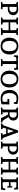

<svg xmlns="http://www.w3.org/2000/svg" viewBox="2685 -3266 593 6003"><g transform="rotate(90 2981.5 -264.5)"><path d="M121 -529 277 -536Q360 -536 407 -494.5Q454 -453 454 -376.5Q454 -300 396.5 -256Q339 -212 256 -212H195V-133Q195 -116 201 -50L270 -45L265 4Q205 0 134 0L46 4L43 -40L101 -50Q101 -50 108 -110V-410Q108 -428 104.5 -451Q101 -474 101 -477L44 -486L48 -533Q94 -530 121 -529ZM195 -405V-260Q211 -259 236 -259Q296 -259 330 -289Q364 -319 364 -375.5Q364 -432 331.5 -461Q299 -490 240 -490Q234 -490 200 -488Q195 -440 195 -405Z M585 -50 592 -110V-410Q592 -428 588.5 -451Q585 -474 585 -477L528 -486L532 -533Q596 -529 618 -529L740 -533L743 -482L685 -477Q679 -444 679 -405V-287L924 -290V-410Q924 -428 920.5 -451Q917 -474 917 -477L860 -486L863 -533Q927 -529 950 -529L1071 -533L1075 -482L1017 -477Q1011 -444 1011 -405V-133Q1011 -83 1017 -50L1081 -45L1076 4Q1020 0 950 0L862 4L858 -40L917 -50L924 -110V-238H679V-133Q679 -116 685 -50L749 -45L744 4Q689 0 618 0L530 4L527 -40Z M1420 -541Q1545 -541 1614 -466Q1683 -391 1683 -264.5Q1683 -138 1614 -63Q1545 12 1420 12Q1295 12 1226 -63Q1157 -138 1157 -264.5Q1157 -391 1226 -466Q1295 -541 1420 -541ZM1420 -489Q1340 -489 1299.5 -429Q1259 -369 1259 -264.5Q1259 -160 1300 -100Q1341 -40 1420 -40Q1499 -40 1540 -100Q1581 -160 1581 -264.5Q1581 -369 1540.5 -429Q1500 -489 1420 -489Z M2033 -479H1986Q1980 -437 1980 -405V-133Q1980 -83 1986 -50L2050 -45L2045 4Q1989 0 1919 0L1831 4L1827 -40L1885 -50Q1892 -82 1892 -110V-410Q1892 -434 1885 -479H1840Q1811 -479 1777 -475Q1765 -459 1762.5 -446Q1760 -433 1757 -405L1708 -408L1713 -523L1728 -536Q1801 -529 1817 -529H2055L2144 -536L2159 -523L2164 -408L2116 -405Q2116 -407 2113 -426.5Q2110 -446 2108.5 -452.5Q2107 -459 2095 -475Q2063 -479 2033 -479Z M2452 -541Q2577 -541 2646 -466Q2715 -391 2715 -264.5Q2715 -138 2646 -63Q2577 12 2452 12Q2327 12 2258 -63Q2189 -138 2189 -264.5Q2189 -391 2258 -466Q2327 -541 2452 -541ZM2452 -489Q2372 -489 2331.5 -429Q2291 -369 2291 -264.5Q2291 -160 2332 -100Q2373 -40 2452 -40Q2531 -40 2572 -100Q2613 -160 2613 -264.5Q2613 -369 2572.5 -429Q2532 -489 2452 -489Z M3060 -540Q3124 -540 3234 -515L3225 -399L3174 -403L3173 -437Q3173 -442 3164 -471Q3107 -486 3058 -486Q2975 -486 2932.5 -424.5Q2890 -363 2890 -264.5Q2890 -166 2932.5 -104Q2975 -42 3058 -42Q3100 -42 3157 -54Q3165 -88 3165 -96V-147L3157 -197L3074 -203L3078 -258H3165L3231 -261L3248 -246Q3241 -171 3241 -133V-14Q3131 11 3060 11Q2930 11 2860.5 -63.5Q2791 -138 2791 -264Q2791 -390 2860.5 -465Q2930 -540 3060 -540Z M3424 -529 3573 -536Q3655 -536 3702 -495.5Q3749 -455 3749 -380Q3749 -329 3720 -292Q3691 -255 3642 -235Q3695 -134 3759 -50L3809 -45L3804 4Q3743 0 3672 0Q3641 -69 3631 -87L3559 -219H3551Q3533 -219 3493 -221V-133Q3493 -116 3499 -50L3563 -45L3558 4Q3503 0 3432 0L3344 4L3341 -40L3399 -50L3406 -110V-410L3399 -477L3342 -486L3346 -533Q3394 -530 3424 -529ZM3536 -490Q3523 -490 3499 -487Q3493 -445 3493 -405V-267Q3509 -266 3535 -266Q3594 -266 3626 -294.5Q3658 -323 3658 -378.5Q3658 -434 3626.5 -462Q3595 -490 3536 -490Z M4349 -44 4345 1Q4296 0 4270 0L4143 4L4140 -40L4193 -52L4178 -117L4163 -159H4000L3979 -92L3972 -52L4023 -44L4019 1Q3975 0 3947 0L3841 4L3838 -40L3882 -50L3915 -120L4058 -529L4117 -537L4276 -106L4302 -51ZM4081 -401 4016 -205 4146 -208Z M4481 -529 4637 -536Q4720 -536 4767 -494.5Q4814 -453 4814 -376.5Q4814 -300 4756.5 -256Q4699 -212 4616 -212H4555V-133Q4555 -116 4561 -50L4630 -45L4625 4Q4565 0 4494 0L4406 4L4403 -40L4461 -50Q4461 -50 4468 -110V-410Q4468 -428 4464.5 -451Q4461 -474 4461 -477L4404 -486L4408 -533Q4454 -530 4481 -529ZM4555 -405V-260Q4571 -259 4596 -259Q4656 -259 4690 -289Q4724 -319 4724 -375.5Q4724 -432 4691.5 -461Q4659 -490 4600 -490Q4594 -490 4560 -488Q4555 -440 4555 -405Z M4945 -50 4952 -110V-410Q4952 -428 4948.5 -451Q4945 -474 4945 -477L4888 -486L4892 -533Q4956 -529 4978 -529L5100 -533L5103 -482L5045 -477Q5039 -444 5039 -405V-287L5284 -290V-410Q5284 -428 5280.5 -451Q5277 -474 5277 -477L5220 -486L5223 -533Q5287 -529 5310 -529L5431 -533L5435 -482L5377 -477Q5371 -444 5371 -405V-133Q5371 -83 5377 -50L5441 -45L5436 4Q5380 0 5310 0L5222 4L5218 -40L5277 -50L5284 -110V-238H5039V-133Q5039 -116 5045 -50L5109 -45L5104 4Q5049 0 4978 0L4890 4L4887 -40Z M5679 -479 5674 -405V-298Q5686 -297 5703 -297H5756L5799 -303L5806 -352L5846 -349Q5845 -301 5845 -286L5847 -199L5806 -194L5799 -243Q5756 -247 5740 -247H5705Q5685 -247 5674 -245V-133Q5674 -88 5679 -51H5786Q5814 -51 5851 -58Q5865 -78 5867 -87Q5877 -129 5878 -135L5925 -131L5913 -11L5898 3Q5825 0 5809 0H5613L5525 4L5522 -40L5580 -50Q5587 -82 5587 -110V-410Q5587 -435 5580 -477L5523 -486L5527 -533Q5593 -529 5613 -529H5799L5888 -536L5903 -523L5908 -415L5859 -411Q5857 -437 5851 -453Q5851 -459 5838 -476Q5790 -479 5776 -479Z"/></g></svg>

Font: Andada SC
Style: Regular
Weight: 400
Designer: Carolina Giovagnoli
Foundry: Carolina Giovagnoli
Version: Version 1.003